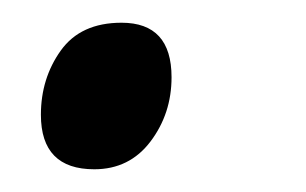

<svg xmlns="http://www.w3.org/2000/svg" viewBox="-20 -138 269 169"><path d="M63 11Q94 11 112.5 -13.5Q131 -38 131 -70Q131 -118 87 -118Q51 -118 33.5 -93.5Q16 -69 16 -37Q16 11 63 11Z"/></svg>

Font: Noto Sans UI SemiCondensed
Style: Italic
Weight: 400
Width: 4
Italic angle: -12°
Designer: Monotype Design Team
Foundry: Monotype Imaging Inc.
Version: Version 1.901